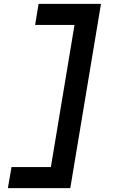

<svg xmlns="http://www.w3.org/2000/svg" viewBox="-20 -810 640 1000"><path d="M506 -790H181L163 -680H368L245 60H40L21 170H346Z"/></svg>

Font: CommitMono
Style: Bold Italic
Weight: 700
Monospace: yes
Designer: Eigil Nikolajsen
Foundry: Eigil Nikolajsen
Version: Version 1.143